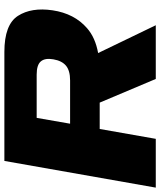

<svg xmlns="http://www.w3.org/2000/svg" viewBox="50 -766 715 856"><g transform="rotate(-90 407.0 -337.5)"><path d="M-1 0 118 -675H604Q726 -675 764.8 -614.5Q803.5 -554 789.5 -460Q775 -363 710 -306.5Q668 -269.5 599 -257L723 0H483.5L378 -250H260.5L216.5 0ZM284 -382H477Q520.5 -382 542.5 -400.2Q564.5 -418.5 571 -456.5Q577.5 -493.5 562 -512.2Q546.5 -531 503 -531H310Z"/></g></svg>

Font: Anybody ExtraExpanded ExtraBold
Style: Italic
Weight: 800
Width: 8
Italic angle: -10°
Designer: Tyler Finck
Foundry: Etcetera Type Company
Version: Version 1.010; ttfautohint (v1.8.3) -l 8 -r 50 -G 200 -x 14 